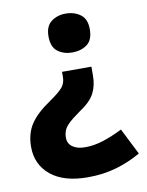

<svg xmlns="http://www.w3.org/2000/svg" viewBox="-83 -619 657 856"><g transform="rotate(-10 245.0 -191.0)"><path d="M368 -472Q368 -423 340.5 -403Q313 -383 273 -383Q236 -383 208.5 -403Q181 -423 181 -472Q181 -518 208.5 -538.5Q236 -559 273 -559Q313 -559 340.5 -538.5Q368 -518 368 -472ZM346 -267Q346 -220 328 -185.5Q310 -151 258 -117Q224 -93 207 -76.5Q190 -60 184.5 -45Q179 -30 179 -13Q179 13 200 28Q221 43 257 43Q297 43 339 29.5Q381 16 427 -7L487 112Q435 142 375.5 159.5Q316 177 245 177Q137 177 78 128.5Q19 80 19 0Q19 -60 47 -102.5Q75 -145 136 -186Q181 -217 197 -236Q213 -255 213 -283V-306H346Z"/></g></svg>

Font: Noto Sans Syriac ExtraBold
Style: Regular
Weight: 800
Designer: Patrick Giasson and the Monotype Design Team
Foundry: Monotype Imaging Inc.
Version: Version 3.000; ttfautohint (v1.8.4.7-5d5b)